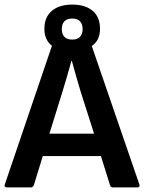

<svg xmlns="http://www.w3.org/2000/svg" viewBox="-22 -819 630 839"><path d="M587 -13Q591 0 578 0H472Q462 0 459 -9L419 -137H165L126 -10Q122 0 112 0H9Q-5 0 -1 -13L205 -619Q172 -644 172 -693Q172 -744 204.5 -771.5Q237 -799 294 -799Q350 -799 382.5 -772Q415 -745 415 -693Q415 -642 379 -618ZM248 -692Q248 -671 259 -658.5Q270 -646 294 -646Q317 -646 328 -658.5Q339 -671 339 -692Q339 -713 328 -725.5Q317 -738 294 -738Q270 -738 259 -725.5Q248 -713 248 -692ZM194 -235H389L330 -420Q320 -453 310.5 -486.5Q301 -520 292 -553H290Q281 -520 271.5 -487Q262 -454 252 -422Z"/></svg>

Font: Sofia Sans
Style: Bold
Weight: 700
Designer: Botio Nikoltchev, Ani Petrova
Foundry: lettersoup
Version: Version 4.100; ttfautohint (v1.8.4.7-5d5b)